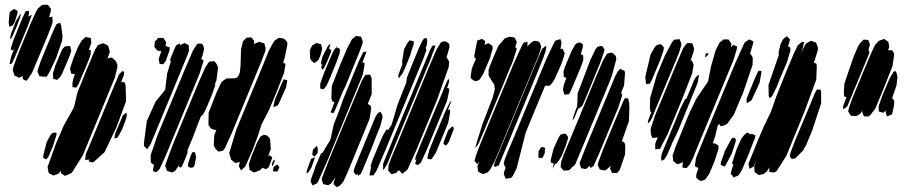

<svg xmlns="http://www.w3.org/2000/svg" viewBox="-20 -728 3782 795"><path d="M178 -582 113 -427 96 -401 88 -393 81 -397 74 -401 75 -413 68 -410 58 -406 51 -410 39 -416 38 -421 33 -437 36 -453 57 -510 107 -631 130 -681 137 -693 155 -708H169H178L185 -699L191 -692L190 -681L183 -656L191 -658L197 -659V-653L198 -637L194 -624ZM38 -691 53 -683 52 -672 41 -637 33 -623 26 -620 19 -617 18 -622 16 -635 19 -669 21 -679ZM95 -620 43 -495 33 -473 29 -465 20 -462 21 -471 27 -497 39 -526 33 -519 24 -524 27 -535 35 -560 72 -651 83 -675 87 -682 100 -683V-671L97 -659L112 -667L109 -659ZM50 -620 40 -598 34 -583 27 -570 24 -565 22 -571 25 -586 44 -636 52 -652H54L59 -663L68 -672L66 -667L61 -650L58 -642ZM239 -578 237 -559 212 -487 187 -434 182 -425 180 -421 174 -412 167 -407 169 -414 163 -410 149 -412H143L141 -418L135 -431L138 -444L151 -481L198 -594L209 -618L214 -628L219 -630L229 -634L233 -623ZM331 -440 315 -403 306 -381 296 -365 291 -366 280 -367V-373V-385L284 -403L290 -421H287L275 -423L272 -435L270 -444L273 -454L283 -484L303 -534L319 -561L335 -575L348 -572L356 -571L357 -560L358 -549L354 -539L348 -521H351L356 -520V-515L355 -502L349 -484ZM455 -405 323 -85 277 -12 255 -2 248 0 241 -5 232 -11V-16V-21L221 -8L209 -4L201 -1L194 -5L182 -11L180 -19L177 -37L212 -134L245 -210L286 -283L301 -346L342 -447L374 -523L385 -541L401 -547L407 -549L414 -546L426 -540L429 -535L435 -514L425 -485L430 -487L440 -490L448 -486L460 -475L466 -460V-449ZM256 -467 238 -425 229 -409 216 -397 200 -402V-413L199 -423L201 -431L203 -436L210 -459L238 -525L251 -538L250 -533L254 -537H271L272 -531L275 -517L271 -504ZM502 -309 462 -201 413 -98 371 -60 364 -55 353 -58 348 -59V-64L347 -70L346 -67L338 -66L333 -64V-70L335 -89L362 -153L450 -366L473 -420L487 -434L494 -430L493 -418L481 -385L488 -390L497 -385L500 -375ZM486 -193 472 -167 466 -158 454 -154V-159L458 -178L479 -227L489 -251L504 -262L505 -249L501 -233ZM199 -122 180 -78 171 -68 159 -74V-83L173 -139L188 -167L195 -176L203 -179H214V-170Z M976 -455 978 -524 986 -557 1001 -572 1012 -573H1021L1028 -564L1033 -557L1032 -552L1031 -543L1034 -547L1044 -551L1054 -555L1069 -550L1075 -548L1076 -542L1080 -528L1078 -515L1062 -473L941 -180L911 -114L903 -104L893 -102L885 -100L878 -106L870 -115L865 -127L867 -167L876 -191L874 -190L866 -191L852 -197L843 -211L844 -262L877 -346L893 -380L899 -390L917 -403H929L951 -404L961 -406L966 -413L969 -417L972 -426L973 -427ZM667 -477 656 -462 641 -463 640 -469 637 -483 640 -493 648 -516H646L631 -519L619 -534L620 -540L621 -556L630 -565L635 -571H646H657L662 -563L668 -553L667 -545L665 -537L666 -538L675 -534L683 -532L682 -520ZM1156 -426 1124 -344 1093 -271 1063 -213 1050 -172 1028 -112 996 -39 978 -22 974 -30 969 -40 971 -50 974 -57 963 -55 954 -53 946 -60 937 -67 929 -94 959 -193 1064 -446 1093 -518 1111 -551 1117 -560 1134 -571 1148 -570 1158 -566 1169 -555 1170 -544 1158 -485 1152 -470 1155 -468 1162 -463 1161 -455ZM756 -499 634 -204 604 -132 589 -110 584 -116 576 -123V-136L588 -227L624 -307L656 -346L664 -357L672 -423L687 -472V-473L684 -481L689 -493L700 -520L709 -540L719 -546L725 -548V-541L744 -550L754 -545L761 -541L762 -533L763 -519ZM806 -422 674 -102 654 -56 641 -29 629 -15 621 -17 614 -19V-27L618 -48L615 -46L605 -55L604 -64V-86L631 -165L745 -440L779 -519L793 -541L798 -547L812 -548L820 -543L825 -528L824 -520L819 -499L813 -484L823 -478L822 -473ZM747 -71 740 -54 731 -35 720 -36 722 -45 705 -20 693 -14 679 -18 671 -21 669 -28 664 -41 667 -52 695 -128 800 -381 829 -447 842 -467 847 -473 861 -474 867 -475 877 -463 883 -448 876 -394 869 -378H872L869 -368L856 -332L841 -296L829 -269L820 -253L812 -246L801 -219L778 -158L756 -105L757 -104L756 -94ZM1164 -365 1134 -298 1129 -291 1112 -284 1113 -292 1118 -315 1145 -379 1155 -400 1161 -398 1169 -396V-390ZM1081 -27 1068 -33 1069 -36 1068 -34 1056 -23 1039 -16 1031 -14 1021 -20 1013 -25V-30L1010 -47L1020 -78L1043 -134L1054 -155L1060 -164L1073 -170L1083 -168L1095 -159L1099 -148L1101 -110L1090 -80L1096 -85L1107 -77L1105 -69L1093 -36ZM769 -33 758 -39 759 -51 771 -87 777 -98H782L788 -97L789 -91L792 -77L786 -46L782 -36ZM1108 -39 1105 -48 1111 -61 1116 -68 1118 -61ZM1113 -37 1128 -47 1137 -36 1131 -23 1129 -18H1118L1110 -19L1111 -24Z M1470 -517 1434 -429 1411 -372 1399 -348 1381 -304 1366 -269 1360 -259 1349 -263 1353 -273 1365 -306H1363L1357 -307L1352 -320L1354 -372L1387 -456L1418 -529L1437 -565L1445 -572L1454 -579L1464 -578L1475 -576L1479 -565L1482 -557L1480 -545ZM1734 -488 1576 -107 1552 -51 1538 -19 1526 -2H1517L1511 -1V-10L1516 -34L1518 -37L1514 -38L1516 -46L1525 -72L1563 -162L1577 -187L1582 -193L1587 -189L1602 -213L1626 -294L1651 -358L1662 -385L1665 -407L1685 -457L1714 -528L1727 -556L1735 -568L1746 -571L1749 -559L1747 -541L1743 -531L1744 -527L1745 -518L1742 -511ZM1668 -473 1656 -444 1647 -424 1631 -404 1629 -415 1638 -441 1646 -461 1645 -472 1653 -524 1669 -553 1676 -561 1685 -559 1693 -557V-545L1680 -506H1681L1678 -498ZM1838 -451 1789 -313 1704 -107 1668 -27 1652 -13 1645 -8 1640 -15 1632 -23 1633 -25 1632 -24 1620 -12 1609 -9 1601 -7 1595 -13 1587 -22 1588 -27 1589 -44 1602 -79 1629 -143 1751 -438 1787 -522 1801 -545 1806 -553 1819 -557 1829 -555 1840 -546 1841 -532 1829 -490 1834 -483 1840 -472ZM1306 -496 1298 -479 1289 -472 1282 -467 1273 -474 1267 -479 1264 -489 1263 -521 1273 -540 1283 -546 1291 -550 1301 -547 1309 -545 1312 -536 1314 -525ZM1334 -472 1321 -445 1315 -439 1310 -449 1313 -459 1316 -467 1310 -459 1309 -468 1315 -493 1338 -538 1348 -547 1346 -538 1341 -520 1345 -527 1352 -519 1348 -506ZM1766 -491 1618 -134 1583 -48 1568 -24 1565 -32 1567 -38 1566 -47 1569 -57 1606 -148 1716 -413 1760 -519 1770 -538 1776 -540 1783 -539 1779 -526 1769 -501ZM1373 -470 1348 -409 1333 -375 1320 -358 1312 -360 1306 -361V-366V-382L1323 -429L1353 -500L1359 -513L1361 -516L1362 -518V-519L1363 -520L1375 -537L1374 -531V-528L1380 -531L1388 -523L1387 -510ZM1482 -418 1427 -285 1335 -61 1298 22 1293 31 1282 36 1274 40 1271 33 1266 23 1270 7 1281 -22 1282 -25 1285 -36 1309 -92 1317 -97 1326 -113 1348 -149 1362 -213 1384 -269 1401 -317 1466 -475 1480 -504 1485 -513 1497 -514 1494 -504 1480 -468 1489 -469V-457ZM1510 -235 1420 -16 1401 25 1388 40 1375 47 1369 42 1361 34 1363 23 1369 6 1350 33 1338 39 1326 36 1318 34 1316 27 1312 14 1316 1 1347 -78 1450 -326 1478 -393 1488 -410 1493 -418 1507 -419H1512L1515 -414L1519 -403V-338L1503 -298L1510 -293L1515 -291L1517 -278ZM1831 -311 1747 -108 1723 -55 1710 -44 1699 -50 1702 -61 1705 -69 1699 -64 1701 -79 1725 -138 1810 -341 1830 -390 1838 -402 1840 -391 1835 -374 1831 -364 1840 -361V-353ZM1836 -220 1784 -94 1770 -74 1765 -68 1759 -69 1750 -70 1751 -82 1757 -102H1756L1760 -112L1763 -120L1764 -123L1772 -142L1773 -145L1824 -267L1843 -305L1849 -311L1846 -301L1834 -272L1842 -276L1844 -265ZM1514 -103 1496 -59 1481 -23 1474 -8 1461 1 1462 -6V-8L1454 -3L1448 -11L1444 -18L1448 -33L1465 -75L1523 -216L1534 -243L1544 -259L1556 -266L1560 -256L1564 -248L1563 -238L1555 -207L1533 -152L1530 -143ZM1838 -139 1827 -125 1816 -132 1819 -145 1836 -189 1853 -205 1859 -199 1858 -191ZM1296 -114 1295 -95 1282 -79 1273 -88 1274 -96 1276 -109 1284 -116 1292 -124ZM1269 -33 1256 -13 1249 -11 1251 -24 1263 -57 1268 -70 1283 -77 1282 -69Z M2104 -476 1989 -198 1961 -132 1948 -115 1949 -120 1954 -138 1977 -212 2015 -311 2020 -324 2029 -359 2026 -379 2018 -390 2007 -409 2003 -416V-424V-438L2008 -454L2025 -495L2043 -537L2070 -569L2084 -574L2091 -576L2103 -574L2111 -572L2116 -562L2120 -555L2117 -544L2113 -532H2114L2119 -529L2118 -520ZM2009 -488 1981 -422 1969 -403 1963 -396 1950 -392 1940 -395 1929 -404V-413L1934 -446L1951 -485L1944 -490V-498L1956 -560L1976 -567L1989 -558L1987 -544L1986 -542L1997 -547L2003 -549L2012 -543L2019 -538L2020 -527ZM2304 -462 2275 -397 2261 -378 2255 -373H2247H2237L2157 -180L2119 -31L2103 1L2096 9L2074 12L2069 0L2066 -7L2068 -18L2074 -34H2073L2069 -42L2066 -51L2070 -68L2084 -103L2109 -162L2241 -481L2275 -553L2280 -560L2293 -564L2301 -566L2302 -561L2305 -551L2302 -532L2300 -526H2301H2310L2312 -521L2318 -508L2316 -497ZM2210 -498 2052 -117 2028 -60 2009 -25 1999 -14 1986 -9 1979 -7 1972 -11 1960 -17 1959 -22 1957 -41 1965 -60 1956 -48 1951 -55 1945 -61 1946 -66 1949 -79 1961 -112 1984 -169 2111 -474 2143 -543 2149 -552 2159 -554 2164 -556V-550V-538L2163 -535L2182 -554L2192 -559L2208 -557L2215 -551L2221 -536L2219 -525ZM2386 -453 2351 -369 2340 -345 2336 -338 2328 -337 2317 -336 2314 -346 2311 -356 2315 -378 2325 -405 2321 -407 2314 -410V-419L2313 -431L2319 -451L2347 -517L2359 -539L2365 -547L2377 -552H2384L2394 -543L2393 -532L2385 -504L2395 -498V-490V-478ZM2206 -430 2083 -133 2053 -62 2044 -40 2042 -44 2040 -41 2031 -37 2024 -41 2026 -46 2031 -61 2068 -150 2194 -454 2224 -525 2241 -539 2242 -529 2238 -512 2234 -502 2231 -492ZM2464 -465 2403 -317 2391 -290 2383 -283 2374 -278 2358 -239 2350 -230 2352 -238 2363 -271 2370 -288V-289L2372 -342L2425 -481L2446 -524L2454 -534L2468 -538L2476 -535L2483 -523L2480 -510ZM2505 -392 2389 -112 2361 -46 2348 -35 2347 -34 2346 -32 2336 -23 2322 -22 2314 -21 2308 -28 2301 -37 2302 -42 2303 -56 2314 -88 2338 -145 2447 -408 2477 -478 2490 -500 2496 -507 2510 -510 2519 -507 2530 -496 2532 -483 2517 -427 2515 -422H2516L2513 -414ZM2541 -285 2458 -86 2437 -40 2428 -34H2422L2423 -40V-42L2406 -28L2395 -30L2386 -31L2384 -39L2380 -53L2383 -61L2411 -132L2509 -368L2526 -410L2537 -431L2548 -443L2558 -438L2566 -435L2568 -424L2564 -374L2551 -342L2553 -344L2556 -333ZM2568 -88 2546 -24 2535 -12H2520H2514L2512 -17L2506 -30L2508 -38L2509 -42L2494 -28L2484 -22L2470 -25L2464 -26L2461 -31L2455 -44L2458 -58L2477 -109L2539 -258L2560 -307L2567 -321H2572H2580L2582 -316L2585 -303L2586 -277L2584 -226L2554 -141L2558 -143L2566 -137L2569 -125ZM2322 -123 2305 -81 2294 -63 2283 -50H2279L2268 -30L2269 -35L2273 -51L2262 -54L2260 -64L2272 -112L2292 -156L2300 -170L2315 -175L2324 -173L2332 -161L2331 -151ZM2209 -82 2210 -102 2217 -113 2222 -120 2229 -118 2237 -116 2236 -107V-95L2230 -82L2227 -75L2211 -73Z M3239 -472 3212 -408 3196 -368 3177 -330 3167 -321 3163 -331 3162 -376 3204 -498H3205L3204 -513L3212 -545L3222 -565L3230 -572L3239 -578L3246 -570L3251 -565L3249 -556L3243 -536L3246 -535L3252 -531L3253 -520ZM2780 -481 2694 -275 2680 -240 2672 -226 2662 -216 2664 -230 2677 -264 2673 -266 2671 -279 2672 -322 2699 -416 2734 -500 2763 -554 2772 -564 2788 -565 2794 -566 2796 -561 2802 -545 2800 -537 2792 -511 2782 -486ZM2937 -56 2916 -7 2904 10 2899 16 2884 21 2874 18 2863 8V-5L2872 -33L2866 -35L2858 -39V-47L2862 -74L2899 -165L3026 -470L3059 -543L3064 -553L3075 -560L3082 -565L3099 -557L3098 -547L3086 -507L3092 -498L3096 -491L3097 -483L3096 -459L3058 -347L3019 -254L2993 -218L2985 -211L2976 -208L2965 -205L2957 -215L2951 -205L2941 -163L2931 -134L2933 -135L2943 -133L2955 -125V-111ZM3017 -479 2871 -127 2850 -75 2836 -47 2823 -32 2814 -33 2806 -34V-43L2808 -59L2805 -55L2792 -50L2785 -48L2778 -53L2767 -62V-67L2765 -84L2776 -117L2801 -178L2834 -259L2863 -319L2912 -391L2924 -453L2944 -522L2960 -552L2976 -565H2987H2996L3001 -558L3008 -548V-540L3006 -530L3010 -536L3015 -542L3032 -536L3031 -525ZM3360 -399 3312 -268 3236 -83 3196 -20 3187 -14 3173 -15 3165 -16V-24L3166 -35L3155 -18L3143 -8L3130 -5L3122 -3L3115 -8L3105 -15L3104 -21L3103 -38L3106 -48L3114 -69L3106 -51L3101 -39L3091 -33L3083 -29L3082 -37L3079 -50L3083 -60L3122 -156L3144 -207L3172 -265L3193 -325L3236 -433L3266 -504L3283 -540L3301 -555L3309 -554L3308 -548L3304 -528L3296 -508L3312 -539L3318 -548L3338 -559L3346 -556L3359 -552L3361 -546L3367 -530L3366 -519L3351 -471L3350 -468L3360 -465L3362 -457ZM2846 -424 2805 -319 2744 -172 2713 -112 2699 -110H2693V-115V-132L2704 -162L2701 -159L2687 -157H2681L2679 -162L2675 -173L2674 -194L2692 -249L2785 -473L2809 -529L2820 -544L2826 -550L2840 -549H2846L2848 -544L2854 -528L2852 -515L2839 -475L2844 -479L2847 -472L2852 -462L2851 -453ZM2713 -478 2679 -397 2671 -382 2664 -381 2656 -379 2654 -388 2652 -410 2674 -503 2690 -531 2696 -539 2711 -545 2720 -543 2729 -531 2727 -518ZM2910 -499 2900 -489V-494L2903 -508L2915 -506ZM3125 -385 3092 -313 3072 -300V-305L3071 -318L3083 -348L3107 -407L3117 -428L3121 -435L3133 -434L3132 -423ZM2869 -386 2788 -187 2766 -141 2765 -140 2754 -113 2741 -84 2731 -68 2720 -62 2717 -73 2720 -91 2733 -123 2798 -280 2817 -318 2822 -319 2844 -372 2854 -397 2864 -412 2874 -419 2873 -410ZM3380 -300 3342 -185 3333 -164 3316 -123 3313 -120 3306 -106 3273 -72 3258 -70 3250 -81 3253 -95 3271 -143 3338 -303 3354 -342 3362 -357H3378L3380 -346ZM3105 -154 3080 -90 3052 -24 3042 -8 3037 -1 3026 3 3018 7 3013 0 3006 -8 3007 -14 3012 -34 3017 -46 3012 -49V-55L3030 -110L3049 -153L3062 -170L3074 -179L3088 -172V-171L3092 -175L3108 -167ZM3010 -92 2985 -45 2980 -39H2979L2978 -37V-39L2964 -45L2965 -56L2982 -104L3008 -152L3014 -158L3022 -156L3027 -152L3026 -141Z M3675 -453 3635 -352 3604 -278 3585 -253 3577 -246H3563H3558L3555 -251L3550 -264L3551 -271L3543 -258L3534 -252L3525 -247L3514 -248L3503 -249L3497 -258L3492 -267L3495 -281L3510 -323L3569 -465L3590 -514L3604 -543L3619 -559L3633 -564L3641 -567L3652 -559L3659 -554L3660 -544L3662 -533L3657 -520H3674L3681 -509L3682 -498ZM3568 -480 3501 -318 3492 -296 3487 -286 3480 -281 3471 -276V-288L3485 -326L3476 -328L3474 -338L3476 -381L3514 -492L3533 -536L3540 -548L3556 -564L3570 -563H3575L3577 -558L3582 -544L3578 -528L3576 -523L3578 -517L3580 -509L3577 -502ZM3682 -293 3676 -264 3673 -254 3653 -246 3651 -251 3647 -266 3648 -271 3638 -261 3627 -264 3619 -266 3618 -288 3633 -331 3664 -404 3680 -431 3688 -434 3693 -424 3696 -408 3692 -374 3674 -322 3676 -319 3683 -311Z"/></svg>

Font: Rubik Marker Hatch
Style: Regular
Weight: 400
Designer: Hubert and Fischer, NaN
Foundry: Hubert & Fischer, NaN
Version: Version 2.200